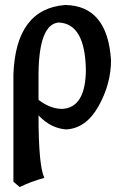

<svg xmlns="http://www.w3.org/2000/svg" viewBox="-20 -506 508 776"><path d="M231.4 -65.9Q326.2 -70.8 327.1 -224.6Q323.7 -411.1 216.8 -415Q138.2 -407.7 135.7 -210.4V-102.5Q183.1 -65.9 231.4 -65.9ZM59.6 250 34.2 228.5V-205.1Q43.9 -470.2 243.2 -485.8Q414.6 -483.4 428.7 -262.7Q428.7 -167 378.4 -77.1Q328.1 12.7 247.6 17.1Q185.1 12.7 135.7 -39.6Q135.7 164.1 159.2 212.9Q106.9 227.1 59.6 250Z"/></svg>

Font: Kelvinch
Style: Bold
Weight: 700
Designer: Paul James Miller
Foundry: High-Logic / Made with FontCreator
Version: Version 3.501;March 28, 2021;FontCreator 13.0.0.2683 64-bit